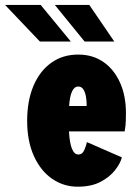

<svg xmlns="http://www.w3.org/2000/svg" viewBox="-77 -728 547 760"><path d="M230.5 11Q174.5 11 129 -20.5Q83.5 -52 57 -110.8Q30.5 -169.5 30.5 -250Q30.5 -328.5 55.2 -387.5Q80 -446.5 125.5 -479.2Q171 -512 232.5 -512Q290 -512 332.2 -482.8Q374.5 -453.5 398 -401.2Q421.5 -349 421.5 -280.5Q421.5 -247.5 419.8 -231.2Q418 -215 416.5 -208H196Q201 -116.5 233 -116.5Q249.5 -116.5 257 -134.8Q264.5 -153 267 -165.5L405.5 -105Q399.5 -81.5 378.5 -54.5Q357.5 -27.5 321 -8.2Q284.5 11 230.5 11ZM232.5 -385.5Q202 -385.5 196.5 -308.5H266V-314Q266 -329 263.2 -345.5Q260.5 -362 253.2 -373.8Q246 -385.5 232.5 -385.5ZM258 -563.5 140 -708.5H276.5L375.5 -563.5ZM81 -563.5 -57 -708.5H84L203.5 -563.5Z"/></svg>

Font: Trispace Condensed ExtraBold
Style: Regular
Weight: 800
Width: 3
Designer: Tyler Finck
Foundry: Etcetera Type Company
Version: Version 1.210; ttfautohint (v1.8.3)